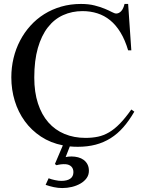

<svg xmlns="http://www.w3.org/2000/svg" viewBox="-20 -724 734 968"><path d="M657.2 -161.1 642.1 -171.9Q611.8 -128.9 584.7 -101.1Q557.6 -73.2 530.3 -57.1Q502.9 -41 474.1 -34.9Q445.3 -28.8 411.1 -28.8Q353 -28.8 305.4 -48.6Q257.8 -68.4 223.9 -106.9Q189.9 -145.5 171.4 -202.4Q152.8 -259.3 152.8 -333Q152.8 -418.9 170.9 -481.9Q189 -544.9 221.4 -586.4Q253.9 -627.9 298.6 -647.9Q343.3 -668 396 -668Q436 -668 471.2 -656.7Q506.3 -645.5 535.4 -621.8Q564.5 -598.1 587.4 -560.5Q610.4 -522.9 626 -470.2H642.1L626 -704.1H607.9Q602.1 -679.7 590.8 -667.7Q579.6 -655.8 565.9 -655.8Q558.1 -655.8 543.9 -663.3Q529.8 -670.9 508.1 -679.9Q486.3 -689 456.8 -696.5Q427.2 -704.1 388.2 -704.1Q335.4 -704.1 288.8 -690.7Q242.2 -677.2 203.1 -652.8Q164.1 -628.4 133.3 -594.2Q102.5 -560.1 81.1 -519Q59.6 -478 48.3 -430.9Q37.1 -383.8 37.1 -334Q37.1 -272 54.4 -215.3Q71.8 -158.7 105 -113Q138.2 -67.4 186.5 -35.4Q234.9 -3.4 296.9 8.8L256.8 103L265.1 108.9Q275.4 106 287.6 104.5Q299.8 103 312 104Q329.1 105.5 339.6 115.7Q350.1 126 350.1 144Q350.1 166 334 177Q317.9 188 289.1 188Q282.7 188 274.4 187Q266.1 186 257.3 184.1Q248.5 182.1 240.2 179.9Q231.9 177.7 225.1 174.8L210 208Q229.5 214.8 251.2 219.5Q272.9 224.1 293.9 224.1Q318.8 224.1 342.8 218.3Q366.7 212.4 385.7 201.4Q404.8 190.4 416.5 174.3Q428.2 158.2 428.2 137.2Q428.2 118.2 420.9 104.5Q413.6 90.8 401.6 82Q389.6 73.2 373.8 69.1Q357.9 64.9 340.8 64.9Q324.2 64.9 311 67.9L332 14.2Q341.8 15.1 351.6 15.6Q361.3 16.1 372.1 16.1Q420.9 16.1 461.9 5.4Q502.9 -5.4 537.8 -27.3Q572.8 -49.3 602.1 -82.8Q631.3 -116.2 657.2 -161.1Z"/></svg>

Font: Galatia SIL
Style: Regular
Weight: 400
Designer: Development by SIL's NRSI team
Version: Version 2.1